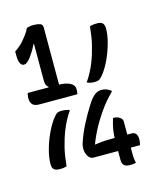

<svg xmlns="http://www.w3.org/2000/svg" viewBox="-128 -877 856 1051"><g transform="rotate(-15 300.0 -351.5)"><path d="M364 -411Q380 -434 392.5 -457.5Q405 -481 414.5 -504.5Q424 -528 431.5 -552.5Q439 -577 445 -601.5Q451 -626 454.5 -651.5Q458 -677 461 -703Q465 -705 469.5 -706Q474 -707 479 -707.5Q484 -708 490 -708.5Q496 -709 503 -709Q524 -709 533.5 -699.5Q543 -690 543 -669Q543 -652 540 -631Q537 -610 530.5 -587Q524 -564 515.5 -540.5Q507 -517 496 -494.5Q485 -472 473 -453Q461 -434 448 -420Q439 -409 430 -405.5Q421 -402 408 -402Q399 -402 391 -403Q383 -404 377 -406Q371 -408 364 -411ZM236 -288Q220 -265 207.5 -241.5Q195 -218 185.5 -194.5Q176 -171 168.5 -147Q161 -123 155 -98.5Q149 -74 145.5 -48.5Q142 -23 139 4Q135 5 130.5 6Q126 7 121 8Q116 9 110 9Q104 9 97 9Q76 9 66.5 -0.5Q57 -10 57 -30Q57 -47 60 -68Q63 -89 69.5 -112.5Q76 -136 84.5 -159Q93 -182 104 -204.5Q115 -227 127 -246.5Q139 -266 152 -280Q161 -291 169 -294Q177 -297 191 -297Q200 -297 208 -296Q216 -295 223 -293.5Q230 -292 236 -288ZM38 -439H207Q253 -439 277 -426Q301 -413 301 -392Q301 -389 301 -384.5Q301 -380 300.5 -376Q300 -372 299.5 -368.5Q299 -365 298 -362H83Q56 -362 44.5 -374.5Q33 -387 33 -410Q33 -415 33.5 -419Q34 -423 34.5 -426.5Q35 -430 36 -433.5Q37 -437 38 -439ZM215 -416H152L156 -443Q150 -447 146.5 -452Q143 -457 141.5 -465.5Q140 -474 140 -487Q140 -496 140 -516.5Q140 -537 140 -564Q140 -591 140 -619Q140 -647 140 -672Q140 -697 140 -714L153 -688H123L145 -709Q139 -693 131.5 -678Q124 -663 115 -649Q106 -635 96 -621Q87 -610 78 -602Q69 -594 57 -594Q46 -594 38 -608Q30 -622 30 -656V-676Q45 -686 58 -697Q71 -708 82 -721Q94 -735 105.5 -750.5Q117 -766 125 -784Q130 -785 134.5 -786.5Q139 -788 144 -789Q149 -790 155 -790Q161 -790 167 -790Q187 -790 201 -785Q215 -780 215 -762Q215 -755 215 -729Q215 -703 215 -667Q215 -631 215 -591.5Q215 -552 215 -515.5Q215 -479 215 -452.5Q215 -426 215 -416ZM511 83Q507 84 503 85Q499 86 495 86.5Q491 87 486 87Q481 87 476 87Q455 87 444 78Q433 69 433 45V-61Q433 -77 434 -92.5Q435 -108 437.5 -123.5Q440 -139 444 -154.5Q448 -170 453 -186H457Q476 -186 490.5 -176Q505 -166 505 -153V29Q505 47 506.5 59.5Q508 72 511 83ZM557 -4H292Q276 -4 264 -22.5Q252 -41 252 -66V-70Q252 -82 258.5 -101.5Q265 -121 275.5 -146Q286 -171 299 -196.5Q312 -222 326 -246Q340 -270 352.5 -289.5Q365 -309 374 -320Q389 -337 402.5 -344Q416 -351 434 -351Q441 -351 447.5 -349.5Q454 -348 460.5 -345.5Q467 -343 473 -339.5Q479 -336 484 -332V-327Q467 -310 449 -289.5Q431 -269 414 -245Q397 -221 381.5 -196Q366 -171 352.5 -144.5Q339 -118 328.5 -93Q318 -68 311 -44L321 -102V-46L291 -64Q315 -70 337 -73Q359 -76 379.5 -77Q400 -78 421 -78H527Q547 -78 554.5 -66.5Q562 -55 562 -36Q562 -31 561.5 -27Q561 -23 560.5 -19Q560 -15 559 -11.5Q558 -8 557 -4Z"/></g></svg>

Font: Recursive Casual
Style: Regular
Weight: 400
Version: Version 1.047